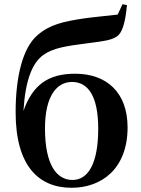

<svg xmlns="http://www.w3.org/2000/svg" viewBox="-20 -873 666 909"><path d="M323 -21C248 -21 193 -93 193 -265C193 -419 249 -485 321 -485C394 -485 445 -423 445 -264C445 -98 397 -21 323 -21ZM560 -853 537 -804C489 -798 429 -793 379 -786C278 -771 214 -756 157 -706C87 -646 54 -508 54 -342C54 -86 164 16 319 16C460 16 584 -73 584 -270C584 -436 484 -524 336 -524C209 -524 135 -472 91 -348C100 -494 133 -577 187 -614C233 -646 292 -655 393 -668C467 -678 519 -682 543 -709C564 -732 575 -783 581 -849Z"/></svg>

Font: Noto Serif CJK JP
Style: Bold
Weight: 700
Designer: Ryoko NISHIZUKA 西塚涼子 (kana & ideographs); Frank Grießhammer (Latin, Greek & Cyrillic); Wenlong ZHANG 张文龙 (bopomofo); San
Foundry: Adobe Systems Incorporated
Version: Version 1.000;PS 1;hotconv 16.6.53;makeotf.lib2.5.65590